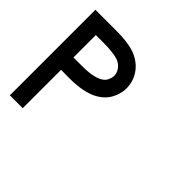

<svg xmlns="http://www.w3.org/2000/svg" viewBox="-177 -1033 1268 1268"><g transform="rotate(45 457.0 -399.5)"><path d="M172 -683V-674V-474H235Q332 -471 388 -494Q421 -508 434 -530Q466 -587 427 -635Q409 -657 379 -668Q332 -683 237 -683ZM52 0V-9V-34V-125V-400V-675V-765V-790V-799H172H237Q348 -800 412.5 -778.5Q477 -757 518 -708Q560 -655 564 -592.5Q568 -530 535 -472Q503 -417 433 -387Q355 -355 232 -358H172V-125V-34V-9V0Z"/></g></svg>

Font: FoundationLogo
Style: Medium
Weight: 500
Version: Version 0.3